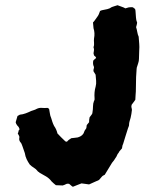

<svg xmlns="http://www.w3.org/2000/svg" viewBox="-20 -661 593 735"><path d="M513 -469Q513 -462 512.5 -453.5Q512 -445 512 -437Q512 -427 509 -419Q508 -414 505.5 -408Q503 -402 503 -397Q503 -389 502 -381.5Q501 -374 501 -366Q501 -352 500.5 -338.5Q500 -325 500 -311Q499 -304 499 -296.5Q499 -289 498 -279Q495 -275 491.5 -270Q488 -265 484 -260Q482 -253 483.5 -248.5Q485 -244 485 -240Q484 -232 483 -225Q482 -218 480 -210Q478 -203 476 -196.5Q474 -190 474 -183Q474 -179 472.5 -176.5Q471 -174 470 -170Q465 -155 460.5 -140Q456 -125 451 -109Q449 -106 448.5 -102Q448 -98 447 -93Q444 -89 440 -85Q436 -81 434 -76Q430 -72 428 -66.5Q426 -61 422 -56Q417 -47 409 -38Q402 -27 395 -15Q388 -3 381 8Q373 11 368.5 17Q364 23 359 28Q350 32 341 36Q332 40 321 45Q314 44 307 43Q300 42 292 41Q285 44 276.5 47Q268 50 259 54Q255 52 252 49Q249 46 245 43Q238 41 232.5 44Q227 47 220 49Q214 49 208 48.5Q202 48 194 48Q190 45 185.5 41Q181 37 177 33Q169 22 156.5 14.5Q144 7 131 0Q130 -2 127.5 -3Q125 -4 124 -6Q118 -14 109.5 -19Q101 -24 94 -31Q87 -41 82 -51.5Q77 -62 75 -75Q73 -82 70.5 -88Q68 -94 66 -101Q63 -112 57 -118Q52 -126 54 -133Q55 -138 52.5 -142Q50 -146 48 -150Q49 -152 50 -154.5Q51 -157 51 -161Q57 -165 53 -171Q52 -175 49 -177.5Q46 -180 44 -184Q42 -186 41.5 -188.5Q41 -191 40 -193L47 -217Q50 -218 52.5 -220Q55 -222 56 -222Q67 -223 78 -227Q89 -231 99 -236Q104 -238 109.5 -239.5Q115 -241 120 -244Q130 -249 140.5 -248Q151 -247 161 -248Q164 -248 168 -244Q170 -235 171 -226.5Q172 -218 176 -209Q178 -202 180.5 -194.5Q183 -187 187 -179Q192 -172 195 -165Q198 -158 200 -150Q207 -143 214 -135.5Q221 -128 229 -121Q230 -119 231.5 -119.5Q233 -120 236 -118Q242 -126 253 -132Q260 -133 266.5 -133.5Q273 -134 278 -135Q298 -141 302 -156Q304 -162 309 -168Q311 -170 311 -174Q311 -178 312 -182Q314 -184 316 -187Q318 -190 321 -193Q321 -198 321.5 -203Q322 -208 323 -212Q326 -215 328 -218.5Q330 -222 332 -224Q334 -227 334 -231Q336 -242 336 -253.5Q336 -265 340 -275Q342 -277 342 -280Q342 -283 342 -285Q341 -296 342 -307.5Q343 -319 346 -329Q349 -340 348 -351.5Q347 -363 346 -375L338 -388Q337 -393 339 -398.5Q341 -404 338 -409Q335 -417 337 -429Q339 -431 342 -434Q345 -437 348 -439Q347 -444 343 -446Q339 -448 338 -457Q338 -460 339.5 -466.5Q341 -473 338 -480Q341 -488 340 -497Q339 -506 340 -514Q342 -524 341.5 -534Q341 -544 338 -553Q337 -558 337 -564Q337 -570 336 -575Q341 -580 344.5 -585.5Q348 -591 352 -596Q356 -601 358.5 -607Q361 -613 363 -619Q365 -620 367.5 -621Q370 -622 371 -622Q381 -624 390.5 -626Q400 -628 408 -634Q413 -636 418.5 -637.5Q424 -639 430 -641Q437 -638 445 -635.5Q453 -633 460 -629Q465 -630 468.5 -631.5Q472 -633 476 -633Q482 -634 489 -633Q493 -629 497 -627Q498 -624 498.5 -621Q499 -618 499 -615Q500 -604 500.5 -594Q501 -584 505 -574Q504 -567 501 -557Q504 -548 505.5 -538.5Q507 -529 511 -520V-518Q512 -505 513 -493Q514 -481 513 -469Z"/></svg>

Font: Daruma Drop One
Style: Regular
Weight: 400
Designer: Maniackers Design
Version: Version 1.000